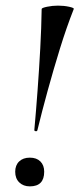

<svg xmlns="http://www.w3.org/2000/svg" viewBox="-20 -653 282 682"><path d="M113 -191Q112 -186 106.5 -187Q101 -188 102 -192Q108 -258 113.5 -332.5Q119 -407 123 -481Q127 -555 128 -621Q128 -625 147 -629Q166 -633 186 -633Q207 -633 225.5 -629Q244 -625 242 -621Q216 -555 193 -480.5Q170 -406 149.5 -331.5Q129 -257 113 -191ZM86 9Q63 9 48.5 -5Q34 -19 34 -43Q34 -66 48 -79.5Q62 -93 86 -93Q110 -93 123.5 -79.5Q137 -66 137 -43Q137 9 86 9Z"/></svg>

Font: Cormorant Infant Light SemiBold
Style: Italic
Weight: 600
Italic angle: -10°
Version: Version 4.001